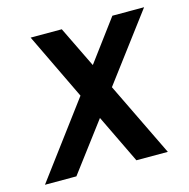

<svg xmlns="http://www.w3.org/2000/svg" viewBox="-108 -571 639 649"><g transform="rotate(-15 211.5 -246.5)"><path d="M163 -493 233 -349 340 -493H451L276 -260L402 0H292L210 -170L82 0H-28L166 -260L54 -493Z"/></g></svg>

Font: Rosario SemiBold
Style: Italic
Weight: 600
Italic angle: -8.05°
Designer: Hector Gatti
Foundry: Omnibus Type
Version: Version 1.101; ttfautohint (v1.8.1.43-b0c9)